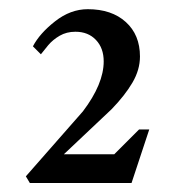

<svg xmlns="http://www.w3.org/2000/svg" viewBox="-20 -657 386 424"><path d="M37.1 -267.6 163.1 -411.1Q209 -471.7 209 -521.5Q209 -550.8 191.9 -568.8Q174.8 -586.9 146.5 -586.9Q127 -586.9 111.8 -578.1Q96.7 -569.3 86.4 -557.1Q76.2 -544.9 70.3 -537.1L52.7 -554.7Q67.4 -583 101.6 -609.9Q135.7 -636.7 173.8 -636.7Q226.6 -636.7 257.8 -608.4Q289.1 -580.1 289.1 -532.2Q289.1 -502.9 272.5 -474.6Q255.9 -446.3 226.6 -416L121.1 -316.4H232.4L287.1 -371.1H309.6L270.5 -252.9H45.9Z"/></svg>

Font: Comprehension Dark
Style: Regular
Weight: 700
Designer: Alfredo Marco Pradil
Foundry: Alfredo Marco Pradil
Version: 1.0